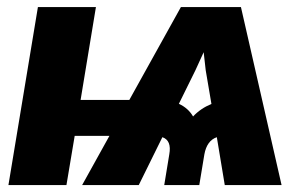

<svg xmlns="http://www.w3.org/2000/svg" viewBox="-20 -536 880 556"><path d="M630.9 0 607.9 -138.7Q579.1 -128.9 571.8 -88.9L557.1 0H455.6L470.2 -88.9Q477.5 -129.4 450.2 -138.7L381.8 0H217.8L296.9 -142.6H196.3L172.4 0H4.4L89.8 -515.6H257.8L213.4 -246.6H354.5L503.9 -515.6H677.7L795.4 0ZM498 -235.4Q525.4 -222.7 539.1 -198.7Q561 -222.2 592.3 -234.9L575.7 -332.5L569.8 -384.8L545.9 -332.5Z"/></svg>

Font: Inter Display ExtraBold
Style: Italic
Weight: 800
Italic angle: -9.39999°
Designer: Rasmus Andersson
Foundry: rsms
Version: Version 4.000;git-a52131595